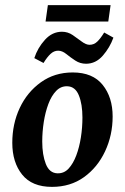

<svg xmlns="http://www.w3.org/2000/svg" viewBox="-20 -717 487 750"><path d="M183 13Q105 13 66.5 -35Q28 -83 28 -159Q28 -233 57 -295Q86 -357 139.5 -395.5Q193 -434 264 -434Q342 -434 381 -385.5Q420 -337 420 -262Q420 -189 390.5 -126Q361 -63 308 -25Q255 13 183 13ZM204 -40Q230 -39 248 -58.5Q266 -78 278 -110Q290 -142 296 -180.5Q302 -219 302 -258Q302 -310 288 -344.5Q274 -379 243 -380Q218 -381 199.5 -362Q181 -343 169 -311Q157 -279 151 -240.5Q145 -202 145 -164Q145 -112 159 -76.5Q173 -41 204 -40ZM158 -633 167 -697H412L403 -633ZM316 -468Q293 -468 274 -480.5Q255 -493 239 -506Q223 -519 207 -519Q191 -519 177.5 -506.5Q164 -494 150 -471L114 -490Q127 -530 155.5 -561.5Q184 -593 222 -593Q245 -593 264 -580Q283 -567 299.5 -554.5Q316 -542 330 -542Q347 -542 360 -554.5Q373 -567 387 -590L423 -570Q409 -531 381.5 -499.5Q354 -468 316 -468Z"/></svg>

Font: Yrsa SemiBold
Style: Italic
Weight: 600
Italic angle: -7.10001°
Version: Version 2.004